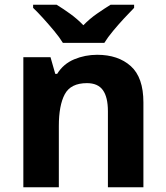

<svg xmlns="http://www.w3.org/2000/svg" viewBox="-20 -786 697 806"><path d="M388 -556Q476 -556 529 -508.5Q582 -461 582 -356V0H433V-319Q433 -378 412 -407.5Q391 -437 345 -437Q277 -437 252 -390.5Q227 -344 227 -257V0H78V-546H192L212 -476H220Q246 -518 291.5 -537Q337 -556 388 -556ZM244 -606Q230 -629 207.5 -656Q185 -683 161.5 -709Q138 -735 119 -753V-766H218Q244 -750 274 -728.5Q304 -707 330 -680Q356 -707 387 -728.5Q418 -750 444 -766H543V-753Q525 -735 501 -709Q477 -683 454.5 -656Q432 -629 418 -606Z"/></svg>

Font: Noto IKEA Latin
Style: Bold
Weight: 700
Designer: Monotype Design Team
Foundry: Monotype Imaging Inc.
Version: Version 1.0